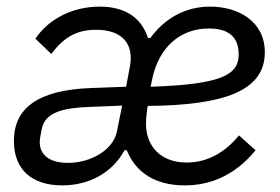

<svg xmlns="http://www.w3.org/2000/svg" viewBox="-20 -548 846 580"><path d="M168 12C247 12 318 -24 356 -94H363C390 -27 449 12 538 12C613 12 688 -16 752 -94L702 -139C662 -90 609 -57 544 -57C464 -57 421 -108 421 -174C421 -192 424 -214 426 -228C659 -230 780 -274 780 -390C780 -485 698 -528 615 -528C540 -528 478 -493 434 -433H427C409 -490 363 -528 281 -528C194 -528 123 -486 87 -431L135 -385C171 -433 209 -458 270 -458C338 -458 375 -427 375 -372C375 -363 374 -355 372 -345L361 -286L254 -282C94 -276 22 -221 22 -122C22 -36 76 12 168 12ZM611 -462C655 -462 701 -448 701 -384C701 -323 653 -293 435 -286L440 -310C459 -402 522 -462 611 -462ZM185 -56C131 -56 100 -79 100 -119C100 -126 101 -133 106 -158C116 -210 173 -222 250 -225L349 -229L333 -150C322 -96 256 -56 185 -56Z"/></svg>

Font: Braiins Sans
Style: Italic
Weight: 400
Italic angle: -11.31°
Designer: Mike Abbink, Paul van der Laan, Pieter van Rosmalen, Jiri Chlebus, Lubos Buracinsky
Foundry: Bold Monday, Sudetype
Version: Version 1.000;hotconv 1.0.109;makeotfexe 2.5.65596